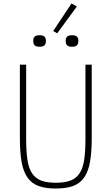

<svg xmlns="http://www.w3.org/2000/svg" viewBox="-20 -1069 640 1101"><path d="M130 -698V-274Q130 -203 137 -154.5Q144 -106 163 -76.5Q182 -47 215 -34Q248 -21 300 -21Q352 -21 385 -34Q418 -47 437 -76.5Q456 -106 463 -154.5Q470 -203 470 -274V-698H506V-279Q506 -198 496.5 -142.5Q487 -87 463.5 -52.5Q440 -18 400.5 -3Q361 12 300 12Q239 12 199.5 -3Q160 -18 136.5 -52.5Q113 -87 103.5 -142.5Q94 -198 94 -279V-698ZM308 -878 285 -891 390 -1049 421 -1032ZM207 -801Q187 -801 179 -809Q171 -817 171 -829V-838Q171 -851 179 -859Q187 -867 207 -867Q227 -867 235 -859Q243 -851 243 -838V-829Q243 -817 235 -809Q227 -801 207 -801ZM393 -801Q373 -801 365 -809Q357 -817 357 -829V-838Q357 -851 365 -859Q373 -867 393 -867Q413 -867 421 -859Q429 -851 429 -838V-829Q429 -817 421 -809Q413 -801 393 -801Z"/></svg>

Font: IBM Plex Mono ExtraLight
Style: Regular
Weight: 200
Monospace: yes
Designer: Mike Abbink, Paul van der Laan, Pieter van Rosmalen
Foundry: Bold Monday
Version: Version 2.3